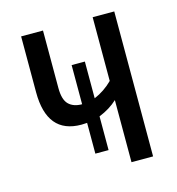

<svg xmlns="http://www.w3.org/2000/svg" viewBox="-86 -612 634 687"><g transform="rotate(-15 231.0 -268.5)"><path d="M398 -537V0H318V-230Q304 -217 287 -206.5Q270 -196 250 -188V-63H201V-177Q198 -177 191.5 -176.5Q185 -176 180 -176Q53 -176 53 -330V-537H134V-324Q134 -281 151.5 -263.5Q169 -246 201 -246V-391H250V-255Q288 -271 318 -301V-537Z"/></g></svg>

Font: Noto Sans ExtraCondensed
Style: Regular
Weight: 400
Width: 2
Designer: Monotype Design Team
Foundry: Monotype Imaging Inc.
Version: Version 2.013; ttfautohint (v1.8.4.7-5d5b)